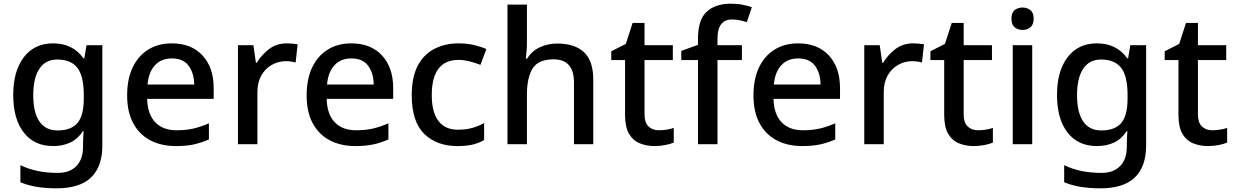

<svg xmlns="http://www.w3.org/2000/svg" viewBox="-20 -878 6724 1045"><path d="M269 -642Q376 -642 434 -561H439L451 -632H537V-86Q537 29 475.5 88Q414 147 288 147Q229 147 180.5 139Q132 131 91 114V21Q177 63 294 63Q360 63 396 25.5Q432 -12 432 -80V-98Q432 -111 433 -132Q434 -153 435 -164H431Q404 -122 363 -102.5Q322 -83 269 -83Q167 -83 109.5 -156.5Q52 -230 52 -361Q52 -491 109.5 -566.5Q167 -642 269 -642ZM291 -554Q228 -554 194.5 -504Q161 -454 161 -360Q161 -266 194.5 -217Q228 -168 293 -168Q367 -168 401.5 -208.5Q436 -249 436 -341V-361Q436 -464 401 -509Q366 -554 291 -554Z M915 -642Q1021 -642 1082 -576.5Q1143 -511 1143 -398V-340H781Q783 -257 824.5 -213Q866 -169 941 -169Q993 -169 1033.5 -178.5Q1074 -188 1117 -207V-119Q1076 -101 1035 -92Q994 -83 937 -83Q858 -83 798.5 -114Q739 -145 705.5 -206.5Q672 -268 672 -358Q672 -449 702.5 -512Q733 -575 787.5 -608.5Q842 -642 915 -642ZM915 -560Q858 -560 823.5 -523Q789 -486 783 -418H1037Q1036 -481 1006.5 -520.5Q977 -560 915 -560Z M1541 -642Q1555 -642 1571.5 -640.5Q1588 -639 1600 -637L1589 -538Q1563 -545 1535 -545Q1495 -545 1459.5 -525Q1424 -505 1402.5 -467.5Q1381 -430 1381 -377V-93H1275V-632H1359L1373 -536H1377Q1403 -579 1444 -610.5Q1485 -642 1541 -642Z M1892 -642Q1998 -642 2059 -576.5Q2120 -511 2120 -398V-340H1758Q1760 -257 1801.5 -213Q1843 -169 1918 -169Q1970 -169 2010.5 -178.5Q2051 -188 2094 -207V-119Q2053 -101 2012 -92Q1971 -83 1914 -83Q1835 -83 1775.5 -114Q1716 -145 1682.5 -206.5Q1649 -268 1649 -358Q1649 -449 1679.5 -512Q1710 -575 1764.5 -608.5Q1819 -642 1892 -642ZM1892 -560Q1835 -560 1800.5 -523Q1766 -486 1760 -418H2014Q2013 -481 1983.5 -520.5Q1954 -560 1892 -560Z M2469 -83Q2357 -83 2289 -149.5Q2221 -216 2221 -359Q2221 -459 2254 -521Q2287 -583 2345 -612.5Q2403 -642 2477 -642Q2522 -642 2561.5 -632.5Q2601 -623 2627 -611L2595 -525Q2567 -536 2535.5 -544Q2504 -552 2476 -552Q2330 -552 2330 -360Q2330 -268 2366 -220Q2402 -172 2472 -172Q2517 -172 2551.5 -182Q2586 -192 2615 -208V-116Q2586 -99 2552 -91Q2518 -83 2469 -83Z M2848 -650Q2848 -624 2846 -599.5Q2844 -575 2842 -559H2849Q2875 -601 2918.5 -621Q2962 -641 3013 -641Q3108 -641 3158.5 -594Q3209 -547 3209 -444V-93H3104V-429Q3104 -555 2993 -555Q2910 -555 2879 -505.5Q2848 -456 2848 -364V-93H2742V-853H2848Z M3566 -169Q3587 -169 3609 -172.5Q3631 -176 3647 -182V-102Q3629 -94 3600.5 -88.5Q3572 -83 3543 -83Q3499 -83 3462 -98Q3425 -113 3403.5 -150Q3382 -187 3382 -253V-551H3307V-599L3386 -639L3423 -753H3488V-632H3642V-551H3488V-255Q3488 -211 3509.5 -190Q3531 -169 3566 -169Z M4018 -551H3885V-93H3779V-551H3688V-601L3779 -634V-668Q3779 -771 3826.5 -814.5Q3874 -858 3959 -858Q3994 -858 4023 -852Q4052 -846 4072 -839L4045 -758Q4028 -763 4007.5 -767.5Q3987 -772 3964 -772Q3885 -772 3885 -667V-632H4018Z M4324 -642Q4430 -642 4491 -576.5Q4552 -511 4552 -398V-340H4190Q4192 -257 4233.5 -213Q4275 -169 4350 -169Q4402 -169 4442.5 -178.5Q4483 -188 4526 -207V-119Q4485 -101 4444 -92Q4403 -83 4346 -83Q4267 -83 4207.5 -114Q4148 -145 4114.5 -206.5Q4081 -268 4081 -358Q4081 -449 4111.5 -512Q4142 -575 4196.5 -608.5Q4251 -642 4324 -642ZM4324 -560Q4267 -560 4232.5 -523Q4198 -486 4192 -418H4446Q4445 -481 4415.5 -520.5Q4386 -560 4324 -560Z M4950 -642Q4964 -642 4980.5 -640.5Q4997 -639 5009 -637L4998 -538Q4972 -545 4944 -545Q4904 -545 4868.5 -525Q4833 -505 4811.5 -467.5Q4790 -430 4790 -377V-93H4684V-632H4768L4782 -536H4786Q4812 -579 4853 -610.5Q4894 -642 4950 -642Z M5303 -169Q5324 -169 5346 -172.5Q5368 -176 5384 -182V-102Q5366 -94 5337.5 -88.5Q5309 -83 5280 -83Q5236 -83 5199 -98Q5162 -113 5140.5 -150Q5119 -187 5119 -253V-551H5044V-599L5123 -639L5160 -753H5225V-632H5379V-551H5225V-255Q5225 -211 5246.5 -190Q5268 -169 5303 -169Z M5546 -837Q5570 -837 5588 -823Q5606 -809 5606 -776Q5606 -744 5588 -729.5Q5570 -715 5546 -715Q5520 -715 5502.5 -729.5Q5485 -744 5485 -776Q5485 -809 5502.5 -823Q5520 -837 5546 -837ZM5598 -632V-93H5492V-632Z M5950 -642Q6057 -642 6115 -561H6120L6132 -632H6218V-86Q6218 29 6156.5 88Q6095 147 5969 147Q5910 147 5861.5 139Q5813 131 5772 114V21Q5858 63 5975 63Q6041 63 6077 25.5Q6113 -12 6113 -80V-98Q6113 -111 6114 -132Q6115 -153 6116 -164H6112Q6085 -122 6044 -102.5Q6003 -83 5950 -83Q5848 -83 5790.5 -156.5Q5733 -230 5733 -361Q5733 -491 5790.5 -566.5Q5848 -642 5950 -642ZM5972 -554Q5909 -554 5875.5 -504Q5842 -454 5842 -360Q5842 -266 5875.5 -217Q5909 -168 5974 -168Q6048 -168 6082.5 -208.5Q6117 -249 6117 -341V-361Q6117 -464 6082 -509Q6047 -554 5972 -554Z M6578 -169Q6599 -169 6621 -172.5Q6643 -176 6659 -182V-102Q6641 -94 6612.5 -88.5Q6584 -83 6555 -83Q6511 -83 6474 -98Q6437 -113 6415.5 -150Q6394 -187 6394 -253V-551H6319V-599L6398 -639L6435 -753H6500V-632H6654V-551H6500V-255Q6500 -211 6521.5 -190Q6543 -169 6578 -169Z"/></svg>

Font: Noto Sans Telugu UI Medium
Style: Regular
Weight: 500
Designer: Jelle Bosma - Monotype Design Team
Foundry: Monotype Imaging Inc.
Version: Version 2.005; ttfautohint (v1.8.4.7-5d5b)